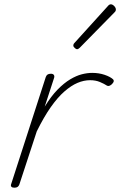

<svg xmlns="http://www.w3.org/2000/svg" viewBox="-20 -858 559 893"><path d="M47 15Q37 15 33 10.5Q29 6 32 -2L193 -500Q196 -508 201.5 -511.5Q207 -515 217 -515Q226 -515 230 -510Q234 -505 232 -497L188 -362Q218 -411 248 -441.5Q278 -472 306.5 -489Q335 -506 360.5 -512.5Q386 -519 409 -519Q440 -519 466.5 -510Q493 -501 506 -489Q510 -485 509 -479.5Q508 -474 500 -466Q493 -460 487.5 -458.5Q482 -457 477 -460Q465 -468 445 -476.5Q425 -485 399 -485Q370 -485 340.5 -472.5Q311 -460 279.5 -432.5Q248 -405 216 -359.5Q184 -314 151 -247L70 0Q67 8 61.5 11.5Q56 15 47 15ZM338 -629Q334 -629 327.5 -635Q321 -641 321 -646Q321 -649 322 -652Q323 -655 327 -659L481 -829Q485 -834 488.5 -836Q492 -838 496 -838Q501 -838 506.5 -834Q512 -830 515.5 -824.5Q519 -819 519 -814Q519 -811 518 -808Q517 -805 513 -801L351 -636Q344 -629 338 -629Z"/></svg>

Font: Playwrite MX Thin
Style: Regular
Weight: 250
Designer: Veronika Burian, José Scaglione
Foundry: TypeTogether
Version: Version 1.002